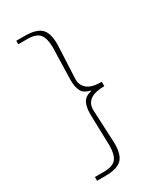

<svg xmlns="http://www.w3.org/2000/svg" viewBox="-230 -941 960 1123"><g transform="rotate(-30 250.0 -379.5)"><path d="M78.1 68.4H137.7Q199.2 68.4 221.7 40.5Q244.1 12.7 244.1 -49.8L238.3 -263.7Q238.3 -312.5 253.4 -340.3Q268.6 -368.2 309.6 -377.9V-381.8Q268.6 -390.6 253.4 -417.5Q238.3 -444.3 238.3 -494.1L244.1 -710Q244.1 -772.5 221.7 -800.3Q199.2 -828.1 137.7 -828.1H78.1V-851.6H135.7Q210 -851.6 243.2 -822.3Q276.4 -793 276.4 -713.9L265.6 -480.5Q265.6 -443.4 294.4 -418.5Q323.2 -393.6 391.6 -393.6V-364.3Q265.6 -364.3 265.6 -276.4L276.4 -43.9Q276.4 35.2 243.2 64.5Q210 93.8 135.7 93.8H78.1Z"/></g></svg>

Font: GenEi Gothic M ExtraLight
Style: Regular
Weight: 200
Designer: o_tamon (Modified); [Source Han Sans]
Ryoko NISHIZUKA  (kana & ideographs); Paul D. Hunt (Latin, Greek & Cyrillic); Wenl
Version: Version 1.1a;Original Version 1.004